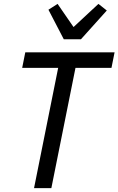

<svg xmlns="http://www.w3.org/2000/svg" viewBox="-20 -967 609 987"><path d="M368 -618 244 0H155L279 -618H94L110 -698H569L553 -618ZM308 -765 229 -917 276 -947 358 -828 486 -947 529 -913 396 -765Z"/></svg>

Font: IBM Plex Sans Condensed Text
Style: Italic
Weight: 450
Width: 3
Italic angle: -11°
Designer: Mike Abbink, Paul van der Laan, Pieter van Rosmalen
Foundry: Bold Monday
Version: Version 1.1